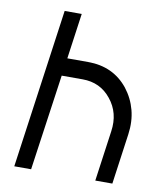

<svg xmlns="http://www.w3.org/2000/svg" viewBox="-80 -766 710 831"><g transform="rotate(10 275.0 -350.0)"><path d="M470 0 501 -222Q509 -279 496 -328.5Q483 -378 451 -419Q386 -500 275 -500H184L212 -700H137L39 0H113L173 -422H265Q343 -422 390 -363Q438 -304 426 -222L395 0Z"/></g></svg>

Font: Unageo
Style: Regular-Italic
Weight: 400
Designer: Richard Sepsi
Foundry: Richard Sepsi
Version: Version 2.000